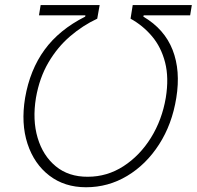

<svg xmlns="http://www.w3.org/2000/svg" viewBox="-20 -748 796 777"><path d="M81.5 -351.6Q101.1 -465.3 160.4 -546.6Q219.7 -627.9 324.7 -680.7L325.7 -686H137.7L144.5 -727.5H383.3L373.5 -672.4Q314.9 -645 263.7 -601.1Q212.4 -557.1 176 -495.1Q139.6 -433.1 125.5 -352.1Q110.8 -262.7 132.3 -190.2Q153.8 -117.7 205.8 -75Q257.8 -32.2 335.4 -32.7Q413.6 -32.7 479.7 -75.4Q545.9 -118.2 590.8 -190.4Q635.7 -262.7 650.9 -352.1Q664.1 -433.1 648.2 -495.1Q632.3 -557.1 595.2 -601.1Q558.1 -645 508.3 -672.4L517.1 -727.5H756.3L749.5 -686H561.5L560.1 -680.7Q645.5 -630.4 678.5 -546.1Q711.4 -461.9 693.4 -351.6Q676.3 -245.1 623.8 -163.6Q571.3 -82 494.6 -36.1Q418 9.8 328.1 9.8Q241.2 9.8 179.7 -37.4Q118.2 -84.5 91.3 -166.3Q64.5 -248 81.5 -351.6Z"/></svg>

Font: Inter Extra Light
Style: Italic
Weight: 200
Italic angle: -9.39999°
Designer: Rasmus Andersson
Foundry: rsms
Version: Version 4.000;git-3c8e0fc